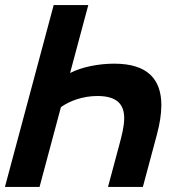

<svg xmlns="http://www.w3.org/2000/svg" viewBox="-46 -740 752 760"><path d="M406.3 -488C344.3 -488 277.8 -475 231.4 -451L303.5 -720H166.5L-26.5 0H110.5L195.2 -316C228 -339.5 280 -360 340 -360C422.7 -360 445.6 -321.6 445.6 -272C445.6 -238.9 435.4 -200.9 426 -166L381.5 0H519.5L575 -207C586.4 -249.7 592.7 -288.9 592.7 -323.8C592.7 -424.5 540 -488 406.3 -488Z"/></svg>

Font: Manrope
Style: ExtraBoldItalic
Weight: 800
Italic angle: -15°
Designer: Mikhail Sharanda
Foundry: Mikhail Sharanda
Version: Version 4.502;hotconv 1.0.109;makeotfexe 2.5.65596